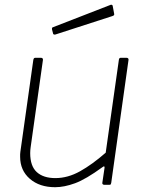

<svg xmlns="http://www.w3.org/2000/svg" viewBox="-20 -771 611 801"><path d="M210 10Q145 10 104.5 -25Q64 -60 64 -117Q64 -122 64 -127.5Q64 -133 65 -138L119 -521Q120 -526 122 -528Q124 -530 128 -530H150Q155 -530 157.5 -527.5Q160 -525 159 -520L108 -158Q107 -151 106.5 -144.5Q106 -138 106 -132Q106 -78 133.5 -53Q161 -28 211 -28Q263 -28 314 -56.5Q365 -85 421 -134L476 -522Q477 -527 479 -528.5Q481 -530 485 -530H507Q512 -530 514.5 -527.5Q517 -525 516 -520L444 -8Q443 -4 442 -2Q441 0 436 0H415Q411 0 408.5 -2.5Q406 -5 407 -9L416 -70Q417 -75 415 -76.5Q413 -78 408 -74Q338 -23 293 -6.5Q248 10 210 10ZM450 -747 456 -715Q457 -711 456 -708.5Q455 -706 449 -704L211 -627Q207 -626 204 -627.5Q201 -629 201 -633L197 -648Q196 -656 200 -657L442 -751Q444 -752 447 -750.5Q450 -749 450 -747Z"/></svg>

Font: Libre Franklin Thin
Style: Italic
Weight: 100
Italic angle: -8°
Designer: Pablo Impallari, Rodrigo Fuenzalida, Nhung Nguyen
Foundry: Impallari Type
Version: Version 3.000